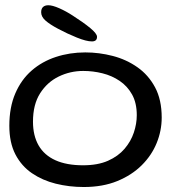

<svg xmlns="http://www.w3.org/2000/svg" viewBox="-20 -706 696 751"><path d="M307.5 25.5Q250.5 25.5 198.2 12.5Q146 -0.5 105 -28.5Q64 -56.5 40.2 -102.2Q16.5 -148 16.5 -214Q16.5 -286.5 39.8 -340.5Q63 -394.5 103.8 -430Q144.5 -465.5 198.5 -483.2Q252.5 -501 313.5 -501Q368 -501 421 -487.2Q474 -473.5 517.2 -443.2Q560.5 -413 586.5 -364.5Q612.5 -316 612.5 -246Q612.5 -195 592.8 -146.5Q573 -98 534.2 -59.5Q495.5 -21 438.8 2.2Q382 25.5 307.5 25.5ZM305 -59.5Q362.5 -59.5 402.5 -77.2Q442.5 -95 467.2 -124Q492 -153 503.5 -187.5Q515 -222 515 -255.5Q515 -303 496.8 -336Q478.5 -369 448.2 -389.5Q418 -410 381 -419.2Q344 -428.5 305.5 -428.5Q255 -428.5 210 -406.8Q165 -385 137 -341.2Q109 -297.5 109 -230Q109 -175.5 131 -137.2Q153 -99 196.8 -79.2Q240.5 -59.5 305 -59.5ZM339.5 -544Q318 -544 280.8 -559Q243.5 -574 207 -593.5Q175 -610.5 158 -625.5Q141 -640.5 141 -658Q141 -672 148.5 -678.8Q156 -685.5 169 -685.5Q185 -685.5 211.8 -673.8Q238.5 -662 264.5 -645Q306 -618.5 332.8 -596.5Q359.5 -574.5 359.5 -562Q359.5 -552.5 354.2 -548.2Q349 -544 339.5 -544Z"/></svg>

Font: Gluten Light
Style: Regular
Weight: 300
Designer: Tyler Finck
Foundry: Etcetera Type Company
Version: Version 1.300